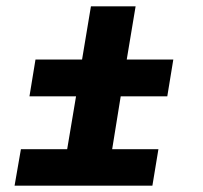

<svg xmlns="http://www.w3.org/2000/svg" viewBox="-20 -586 640 606"><path d="M26 0 46 -115H192L220 -282H73L92 -398H239L267 -566H408L380 -398H527L508 -282H361L334 -115H480L461 0Z"/></svg>

Font: Iosevka Slab Heavy Extended
Style: Italic
Weight: 900
Width: 7
Italic angle: -9°
Monospace: yes
Designer: Belleve Invis
Foundry: Belleve Invis
Version: Version 11.1.0; ttfautohint (v1.8.3)